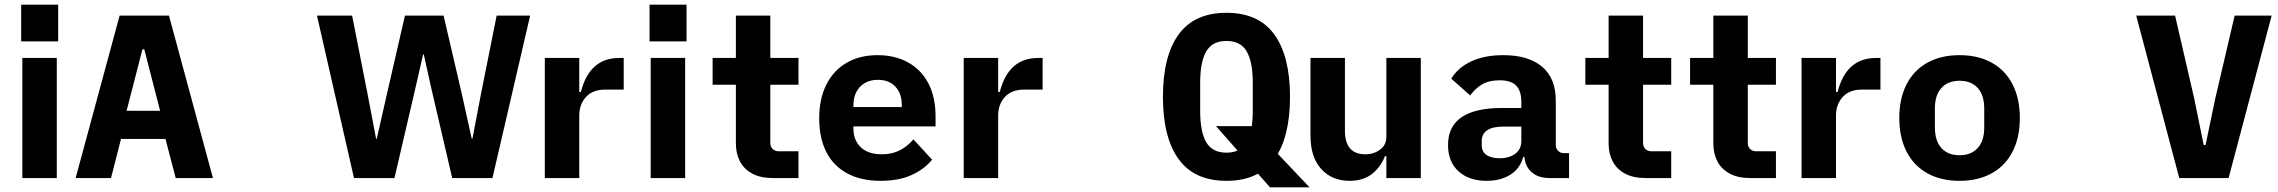

<svg xmlns="http://www.w3.org/2000/svg" viewBox="-20 -765 9790 825"><path d="M230 -745V-587H71V-745ZM76 -516H224V0H76Z M735 0 691 -168H500L457 0H305L494 -698H706L895 0ZM600 -553H592L524 -289H668Z M1342 -698H1493L1559 -363L1596 -169H1599L1643 -363L1720 -698H1886L1964 -363L2007 -169H2010L2047 -363L2114 -698H2258L2096 0H1923L1835 -378L1801 -531H1798L1763 -378L1675 0H1501Z M2321 -516H2469V-370H2476Q2513 -516 2641 -516H2660V-380H2580Q2527 -380 2498 -348.5Q2469 -317 2469 -268V0H2321Z M2930 -745V-587H2771V-745ZM2776 -516H2924V0H2776Z M3290 -149Q3290 -140 3294.5 -132Q3299 -124 3307 -119.5Q3315 -115 3324 -115H3411V0H3300Q3248 0 3212.5 -19Q3177 -38 3159.5 -71.5Q3142 -105 3142 -149V-401H3042V-516H3142V-698H3290V-516H3411V-401H3290Z M3500 -256Q3500 -340 3530.5 -401Q3561 -462 3617.5 -495Q3674 -528 3751 -528Q3827 -528 3883.5 -496Q3940 -464 3970 -405Q4000 -346 4000 -266V-222H3647V-213Q3647 -162 3679 -132Q3711 -102 3769 -102Q3813 -102 3846 -119Q3879 -136 3905 -166L3985 -79Q3952 -38 3897 -13Q3842 12 3764 12Q3679 12 3619.5 -20.5Q3560 -53 3530 -113Q3500 -173 3500 -256ZM3647 -313V-305H3855V-313Q3855 -363 3827.5 -392.5Q3800 -422 3752 -422Q3720 -422 3696.5 -408.5Q3673 -395 3660 -370.5Q3647 -346 3647 -313Z M4121 -516H4269V-370H4276Q4313 -516 4441 -516H4460V-380H4380Q4327 -380 4298 -348.5Q4269 -317 4269 -268V0H4121Z M5358 -223 5607 40H5437L5205 -223ZM4977 -349Q4977 -524 5044.5 -617Q5112 -710 5250 -710Q5388 -710 5455.5 -617Q5523 -524 5523 -349Q5523 -174 5455.5 -81Q5388 12 5250 12Q5112 12 5044.5 -81Q4977 -174 4977 -349ZM5363 -289V-410Q5363 -499 5337 -544Q5311 -589 5250 -589Q5189 -589 5163 -544Q5137 -499 5137 -410V-288Q5137 -199 5163 -154Q5189 -109 5250 -109Q5311 -109 5337 -154.5Q5363 -200 5363 -289Z M5937 -94H5931Q5912 -46 5874.5 -17Q5837 12 5779 12Q5703 12 5657 -39Q5611 -90 5611 -182V-516H5759V-202Q5759 -153 5781 -127.5Q5803 -102 5846 -102Q5883 -102 5910 -122Q5937 -142 5937 -177V-516H6085V0H5937Z M6637 0Q6591 0 6562.5 -24Q6534 -48 6530 -91H6525Q6512 -41 6470 -14.5Q6428 12 6368 12Q6292 12 6247 -29Q6202 -70 6202 -142Q6202 -301 6434 -301H6517V-327Q6517 -374 6495 -397Q6473 -420 6423 -420Q6379 -420 6349.5 -403Q6320 -386 6297 -355L6216 -427Q6243 -473 6300 -500.5Q6357 -528 6440 -528Q6547 -528 6606 -478.5Q6665 -429 6665 -333V-141Q6665 -127 6675 -117Q6685 -107 6699 -107H6722V0ZM6517 -159V-221H6438Q6394 -221 6370.5 -205.5Q6347 -190 6347 -160V-140Q6347 -113 6367.5 -99Q6388 -85 6424 -85Q6465 -85 6491 -104.5Q6517 -124 6517 -159Z M7040 -149Q7040 -140 7044.5 -132Q7049 -124 7057 -119.5Q7065 -115 7074 -115H7161V0H7050Q6998 0 6962.5 -19Q6927 -38 6909.5 -71.5Q6892 -105 6892 -149V-401H6792V-516H6892V-698H7040V-516H7161V-401H7040Z M7490 -149Q7490 -140 7494.5 -132Q7499 -124 7507 -119.5Q7515 -115 7524 -115H7611V0H7500Q7448 0 7412.5 -19Q7377 -38 7359.5 -71.5Q7342 -105 7342 -149V-401H7242V-516H7342V-698H7490V-516H7611V-401H7490Z M7721 -516H7869V-370H7876Q7913 -516 8041 -516H8060V-380H7980Q7927 -380 7898 -348.5Q7869 -317 7869 -268V0H7721Z M8141 -258Q8141 -341 8172 -402Q8203 -463 8261.5 -495.5Q8320 -528 8400 -528Q8480 -528 8538.5 -495.5Q8597 -463 8628 -402Q8659 -341 8659 -258Q8659 -175 8628 -114Q8597 -53 8538.5 -20.5Q8480 12 8400 12Q8320 12 8261.5 -20.5Q8203 -53 8172 -114Q8141 -175 8141 -258ZM8506 -217V-299Q8506 -356 8478 -387Q8450 -418 8400 -418Q8350 -418 8322 -387Q8294 -356 8294 -299V-217Q8294 -160 8322 -129Q8350 -98 8400 -98Q8450 -98 8478 -129Q8506 -160 8506 -217Z M9344 0 9159 -698H9326L9408 -343L9449 -142H9457L9499 -343L9582 -698H9741L9556 0Z"/></svg>

Font: iA Writer Quattro V
Style: Regular
Weight: 400
Designer: Mike Abbink, Paul van der Laan, Pieter van Rosmalen, Oliver Reichenstein
Foundry: Information Architects Inc.
Version: Version 2.000